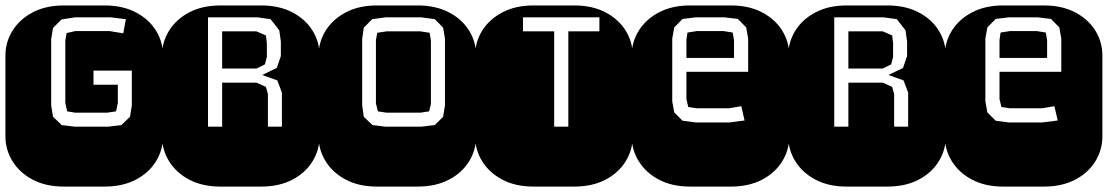

<svg xmlns="http://www.w3.org/2000/svg" viewBox="-22 -689 4091 709"><path d="M213.9 0Q147.9 0 99.6 -25.1Q51.3 -50.3 24.7 -92.8Q-2 -135.3 -2 -186V-482.9Q-2 -534.2 24.7 -576.4Q51.3 -618.7 99.6 -643.8Q147.9 -668.9 213.9 -668.9H364.3Q430.2 -668.9 478.8 -643.8Q527.3 -618.7 553.7 -576.4Q580.1 -534.2 580.1 -482.9V-186Q580.1 -135.3 553.7 -92.8Q527.3 -50.3 478.8 -25.1Q430.2 0 364.3 0ZM254.9 -221.2H377L426.3 -227.1L458 -257.8L464.8 -299.8V-428.2H323.2V-376H413.1V-307.1Q410.6 -299.3 409.7 -292.5Q408.7 -285.6 406.2 -277.8L374 -272.9H255.9L226.1 -277.8L219.2 -309.1V-540L224.1 -566.9L255.9 -574.2H382.8L433.1 -565.9L442.9 -618.2L386.2 -625H254.9L205.1 -617.2L173.8 -585.9L167 -544.9V-299.8L173.8 -257.8L206.1 -227.1Z M792 0Q726.1 0 677.7 -25.1Q629.4 -50.3 602.8 -92.8Q576.2 -135.3 576.2 -186V-482.9Q576.2 -534.2 602.8 -576.4Q629.4 -618.7 677.7 -643.8Q726.1 -668.9 792 -668.9H942.4Q1008.3 -668.9 1056.9 -643.8Q1105.5 -618.7 1131.8 -576.4Q1158.2 -534.2 1158.2 -482.9V-186Q1158.2 -135.3 1131.8 -92.8Q1105.5 -50.3 1056.9 -25.1Q1008.3 0 942.4 0ZM746.1 -221.2H798.3V-383.8H925.3L960 -368.2L967.3 -341.8V-221.2H1019V-347.2L1002 -392.1L946.3 -412.1L1000 -438L1015.1 -481.9V-536.1L1009.3 -577.1L977.1 -618.2L928.2 -625H746.1ZM798.3 -436V-573.2H925.3L960 -558.1L963.4 -529.8V-478L956.1 -451.2L925.3 -436Z M1370.1 0Q1304.2 0 1255.9 -25.1Q1207.5 -50.3 1180.9 -92.8Q1154.3 -135.3 1154.3 -186V-482.9Q1154.3 -534.2 1180.9 -576.4Q1207.5 -618.7 1255.9 -643.8Q1304.2 -668.9 1370.1 -668.9H1520.5Q1586.4 -668.9 1635 -643.8Q1683.6 -618.7 1710 -576.4Q1736.3 -534.2 1736.3 -482.9V-186Q1736.3 -135.3 1710 -92.8Q1683.6 -50.3 1635 -25.1Q1586.4 0 1520.5 0ZM1402.3 -221.2H1533.2L1583.5 -227.1L1614.3 -257.8L1621.1 -299.8V-545.9L1614.3 -586.9L1583.5 -618.2L1533.2 -625H1402.3L1352.5 -618.2L1321.3 -586.9L1315.4 -545.9V-299.8L1321.3 -257.8L1353.5 -227.1ZM1405.3 -272.9 1373.5 -277.8 1366.2 -307.1V-541L1371.1 -567.9L1405.3 -573.2H1530.3L1564.5 -567.9L1569.3 -539.1V-305.2L1562.5 -277.8L1530.3 -272.9Z M1948.2 0Q1882.3 0 1834 -25.1Q1785.6 -50.3 1759 -92.8Q1732.4 -135.3 1732.4 -186V-482.9Q1732.4 -534.2 1759 -576.4Q1785.6 -618.7 1834 -643.8Q1882.3 -668.9 1948.2 -668.9H2098.6Q2164.6 -668.9 2213.1 -643.8Q2261.7 -618.7 2288.1 -576.4Q2314.5 -534.2 2314.5 -482.9V-186Q2314.5 -135.3 2288.1 -92.8Q2261.7 -50.3 2213.1 -25.1Q2164.6 0 2098.6 0ZM2024.4 -221.2H2076.7V-573.2H2191.4V-625H1909.2V-573.2H2024.4Z M2526.4 0Q2460.4 0 2412.1 -25.1Q2363.8 -50.3 2337.2 -92.8Q2310.5 -135.3 2310.5 -186V-482.9Q2310.5 -534.2 2337.2 -576.4Q2363.8 -618.7 2412.1 -643.8Q2460.4 -668.9 2526.4 -668.9H2676.8Q2742.7 -668.9 2791.3 -643.8Q2839.8 -618.7 2866.2 -576.4Q2892.6 -534.2 2892.6 -482.9V-186Q2892.6 -135.3 2866.2 -92.8Q2839.8 -50.3 2791.3 -25.1Q2742.7 0 2676.8 0ZM2547.4 -236.8H2670.4L2727.5 -244.1L2715.3 -296.9L2669.4 -289.1H2550.8L2519.5 -293.9L2512.7 -323.2V-423.8H2740.7V-546.9L2733.4 -587.9L2702.6 -619.1L2653.3 -625H2547.4L2498.5 -619.1L2467.8 -587.9L2460.4 -546.9V-314.9L2467.8 -273.9L2498.5 -243.2ZM2512.7 -475.1V-541L2516.6 -568.8L2550.8 -574.2H2650.4L2683.6 -568.8L2688.5 -540V-475.1Z M3104.5 0Q3038.6 0 2990.2 -25.1Q2941.9 -50.3 2915.3 -92.8Q2888.7 -135.3 2888.7 -186V-482.9Q2888.7 -534.2 2915.3 -576.4Q2941.9 -618.7 2990.2 -643.8Q3038.6 -668.9 3104.5 -668.9H3254.9Q3320.8 -668.9 3369.4 -643.8Q3418 -618.7 3444.3 -576.4Q3470.7 -534.2 3470.7 -482.9V-186Q3470.7 -135.3 3444.3 -92.8Q3418 -50.3 3369.4 -25.1Q3320.8 0 3254.9 0ZM3058.6 -221.2H3110.8V-383.8H3237.8L3272.5 -368.2L3279.8 -341.8V-221.2H3331.5V-347.2L3314.5 -392.1L3258.8 -412.1L3312.5 -438L3327.6 -481.9V-536.1L3321.8 -577.1L3289.6 -618.2L3240.7 -625H3058.6ZM3110.8 -436V-573.2H3237.8L3272.5 -558.1L3275.9 -529.8V-478L3268.6 -451.2L3237.8 -436Z M3682.6 0Q3616.7 0 3568.4 -25.1Q3520 -50.3 3493.4 -92.8Q3466.8 -135.3 3466.8 -186V-482.9Q3466.8 -534.2 3493.4 -576.4Q3520 -618.7 3568.4 -643.8Q3616.7 -668.9 3682.6 -668.9H3833Q3898.9 -668.9 3947.5 -643.8Q3996.1 -618.7 4022.5 -576.4Q4048.8 -534.2 4048.8 -482.9V-186Q4048.8 -135.3 4022.5 -92.8Q3996.1 -50.3 3947.5 -25.1Q3898.9 0 3833 0ZM3703.6 -236.8H3826.7L3883.8 -244.1L3871.6 -296.9L3825.7 -289.1H3707L3675.8 -293.9L3668.9 -323.2V-423.8H3897V-546.9L3889.6 -587.9L3858.9 -619.1L3809.6 -625H3703.6L3654.8 -619.1L3624 -587.9L3616.7 -546.9V-314.9L3624 -273.9L3654.8 -243.2ZM3668.9 -475.1V-541L3672.9 -568.8L3707 -574.2H3806.6L3839.8 -568.8L3844.7 -540V-475.1Z"/></svg>

Font: Monofett
Style: Regular
Weight: 400
Designer: Vernon Adams
Foundry: Vernon Adams
Version: Version 1.100; ttfautohint (v1.8.4.7-5d5b);gftools[0.9.28]